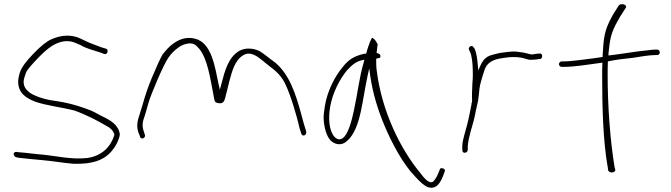

<svg xmlns="http://www.w3.org/2000/svg" viewBox="-20 -740 3182 910"><path d="M49 -18C39 -11 49 3 55 5L71 8C101 11 141 16 181 19C228 23 278 32 325 36C436 40 487 10 521 -39C532 -55 546 -82 548 -103C542 -149 502 -171 464 -189C449 -196 434 -206 414 -215C371 -232 325 -247 277 -256L215 -266C183 -272 141 -286 121 -301C104 -314 92 -328 92 -353V-354C93 -366 97 -379 103 -395C109 -411 131 -434 163 -468C195 -501 222 -522 242 -531C269 -544 298 -550 329 -540L365 -525V-524C391 -510 424 -501 453 -492L474 -484C490 -479 496 -505 483 -509L460 -516C447 -521 435 -525 423 -530C393 -540 372 -554 345 -564C302 -577 264 -571 224 -554C201 -544 172 -521 137 -484C102 -448 83 -420 77 -404C70 -386 67 -369 66 -354C66 -302 98 -277 147 -258C202 -239 272 -232 333 -216C390 -196 446 -166 485 -143C504 -133 515 -123 522 -103V-100C505 -45 464 -1 393 9C318 17 247 -1 183 -7C144 -10 105 -16 75 -18H74L59 -20C56 -20 52 -20 49 -18ZM325 36H326ZM345 -564Z M636 -112 643 -95C645 -75 674 -84 666 -103L660 -122C652 -148 657 -167 666 -191C671 -208 677 -227 683 -250C693 -288 757 -439 779 -468C793 -488 808 -502 822 -512C835 -522 846 -528 859 -531C894 -541 908 -528 924 -509C963 -462 976 -371 989 -305C993 -284 995 -268 998 -262C999 -256 1004 -253 1016 -251C1037 -248 1043 -258 1048 -279C1054 -305 1061 -327 1067 -355C1080 -402 1092 -454 1134 -479C1170 -500 1206 -467 1223 -454L1260 -424C1292 -401 1317 -375 1333 -340C1359 -285 1386 -193 1401 -128L1407 -110C1411 -88 1436 -98 1431 -118C1422 -145 1419 -157 1408 -198C1381 -297 1352 -386 1285 -443C1258 -462 1237 -481 1210 -498C1180 -512 1144 -515 1114 -499C1062 -468 1046 -406 1029 -341L1022 -315L1016 -341C999 -420 984 -539 903 -557C859 -568 823 -550 798 -531C781 -519 767 -502 750 -481C738 -460 722 -424 700 -372C666 -290 663 -263 642 -199C631 -167 626 -143 636 -112ZM666 -190V-191ZM821 -512H822ZM954 -451V-452ZM1260 -424H1262L1260 -425Z M1514 -175C1516 -135 1528 -95 1546 -75C1568 -53 1601 -48 1626 -73C1659 -101 1678 -156 1690 -211C1702 -266 1710 -325 1722 -380L1730 -416L1735 -379C1747 -297 1771 -219 1803 -143C1838 -60 1891 39 1947 96C1973 125 1992 141 2008 147C2048 160 2067 126 2080 94L2088 72C2094 58 2068 53 2065 61V62L2056 84C2051 97 2044 108 2037 116C2031 125 2023 126 2016 122C2003 118 1989 103 1973 81C1875 -36 1789 -218 1766 -402C1763 -421 1763 -438 1763 -453V-462C1773 -464 1783 -465 1783 -471V-472C1784 -481 1779 -486 1765 -489C1766 -506 1769 -518 1770 -530C1758 -555 1747 -561 1743 -560C1742 -559 1740 -556 1737 -549C1732 -539 1720 -505 1716 -487C1713 -485 1708 -485 1705 -485C1654 -473 1630 -455 1604 -422C1567 -378 1532 -310 1520 -239C1516 -215 1513 -193 1514 -175ZM1545 -235C1557 -301 1589 -363 1624 -406C1646 -428 1663 -450 1707 -457L1704 -445C1683 -375 1674 -291 1657 -215C1649 -179 1627 -72 1584 -80C1578 -81 1570 -86 1564 -93C1538 -124 1536 -184 1545 -235ZM2080 94Z M2215 -247C2208 -213 2202 -178 2193 -145C2185 -113 2173 -80 2171 -50V-30C2171 -22 2175 -16 2181 -16C2191 -16 2195 -20 2197 -29V-47C2201 -97 2221 -145 2231 -193C2236 -225 2247 -257 2249 -286C2251 -308 2253 -332 2259 -351L2267 -379L2277 -410C2288 -442 2315 -458 2358 -464L2378 -467C2403 -471 2431 -470 2449 -467C2468 -464 2484 -454 2502 -457H2503C2512 -457 2526 -458 2532 -460H2540C2554 -463 2553 -490 2537 -486H2530C2521 -484 2512 -484 2503 -482H2502C2497 -482 2493 -483 2489 -484L2473 -488C2466 -490 2459 -491 2452 -492L2431 -495C2403 -498 2375 -492 2349 -489L2324 -483C2315 -480 2304 -478 2296 -474C2275 -463 2265 -448 2255 -425L2247 -406L2245 -427C2242 -462 2239 -491 2227 -514H2225C2218 -532 2196 -516 2203 -504C2206 -496 2210 -492 2213 -479C2220 -451 2221 -418 2221 -384C2221 -370 2220 -357 2219 -346C2219 -327 2217 -312 2217 -297V-279C2217 -273 2219 -256 2215 -252ZM2231 -188Z M2629 -436C2629 -429 2636 -423 2642 -423H2650C2705 -423 2766 -434 2835 -443V-437C2834 -420 2834 -402 2834 -383C2834 -235 2838 -69 2861 56L2862 66C2867 83 2899 80 2896 63L2893 53C2872 -74 2860 -236 2860 -383C2860 -404 2860 -426 2861 -446V-449C2898 -457 2940 -462 2980 -466C3012 -471 3056 -479 3085 -479H3094C3102 -479 3107 -484 3107 -491C3107 -500 3102 -505 3094 -505H3085C3079 -505 3066 -504 3045 -501H3044C2997 -497 2926 -484 2864 -477V-483C2864 -490 2865 -497 2866 -503C2872 -575 2886 -604 2919 -661L2946 -703C2955 -719 2921 -727 2912 -713L2885 -670C2853 -612 2842 -581 2838 -504V-503C2837 -494 2837 -485 2836 -474V-470C2824 -468 2809 -466 2796 -464C2743 -458 2692 -449 2649 -449H2642C2635 -449 2629 -442 2629 -436Z"/></svg>

Font: Stray Cat
Style: LtExt
Weight: 300
Version: Version 1.0